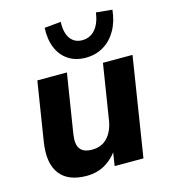

<svg xmlns="http://www.w3.org/2000/svg" viewBox="-113 -846 834 947"><g transform="rotate(-15 303.5 -372.5)"><path d="M213 11Q119 11 77 -44Q35 -99 51 -204L99 -507H250L202 -205Q194 -154 211.5 -130.5Q229 -107 272 -107Q321 -107 350.5 -138.5Q380 -170 389 -223L434 -507H585L505 0H358L373 -97H388Q359 -46 315 -17.5Q271 11 213 11ZM359 -553Q309 -553 272 -577Q235 -601 216.5 -645Q198 -689 201 -748L285 -756Q283 -700 304.5 -670.5Q326 -641 365 -641Q405 -641 431 -670.5Q457 -700 465 -756L547 -748Q541 -689 516 -645Q491 -601 451 -577Q411 -553 359 -553Z"/></g></svg>

Font: Mulish ExtraLight ExtraBold
Style: Italic
Weight: 800
Italic angle: -9°
Version: Version 3.603